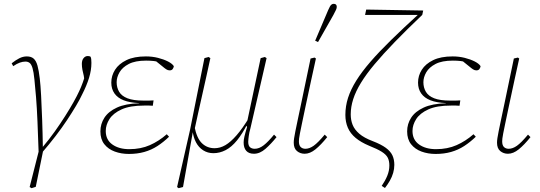

<svg xmlns="http://www.w3.org/2000/svg" viewBox="-20 -793 2824 1004"><path d="M145 191 135 185 185 -12H207L167 184ZM182 4Q179 -84 176 -156.5Q173 -229 168.5 -284.5Q164 -340 160 -377Q156 -417 150 -437Q144 -457 135 -464Q126 -471 113 -471Q99 -471 83.5 -465.5Q68 -460 49 -447L41 -462Q61 -478 80.5 -488Q100 -498 120 -498Q143 -498 156 -486.5Q169 -475 176 -450Q183 -425 188 -382Q192 -349 195 -292Q198 -235 200.5 -165.5Q203 -96 204 -24V-25Q237 -64 266.5 -105.5Q296 -147 321 -186.5Q346 -226 364.5 -259Q383 -292 394 -316Q404 -337 413 -362Q422 -387 431 -420L424 -357L418 -397Q414 -412 411 -428Q408 -444 408 -459Q408 -478 417 -489Q426 -500 439 -500Q444 -500 447.5 -499Q451 -498 453 -497Q456 -492 457 -484Q458 -476 458 -464Q458 -426 445.5 -385.5Q433 -345 410 -300Q398 -274 377.5 -239.5Q357 -205 330.5 -165Q304 -125 271 -82Q238 -39 200 5Z M654 12Q614 12 580 -0.5Q546 -13 525.5 -39Q505 -65 505 -106Q505 -145 526 -177.5Q547 -210 591.5 -230.5Q636 -251 708 -253L707 -254Q659 -256 627 -268.5Q595 -281 578.5 -304.5Q562 -328 562 -361Q562 -397 581.5 -428Q601 -459 641 -478.5Q681 -498 743 -498Q776 -498 806 -490.5Q836 -483 858.5 -471.5Q881 -460 889 -447Q888 -439 883 -432Q878 -425 867 -425Q858 -425 849.5 -430.5Q841 -436 828 -447L787 -480L829 -481L825 -466Q801 -472 783.5 -474Q766 -476 744 -476Q687 -476 653.5 -458.5Q620 -441 605 -415Q590 -389 590 -363Q590 -335 603 -313Q616 -291 646.5 -279Q677 -267 730 -267Q743 -267 760 -267Q777 -267 783 -268L779 -240Q774 -241 760.5 -241Q747 -241 734 -241Q660 -241 616 -221Q572 -201 552.5 -170.5Q533 -140 533 -108Q533 -62 567.5 -37.5Q602 -13 656 -13Q716 -13 763.5 -34Q811 -55 852 -91L864 -78Q835 -50 803.5 -29.5Q772 -9 735 1.5Q698 12 654 12Z M914 191 906 185 974 -115 1049 -489 1071 -495 1080 -489Q1070 -441 1059 -393Q1048 -345 1037.5 -297Q1027 -249 1016 -201Q1005 -153 995 -105L988 -101L937 185ZM1096 8Q1066 8 1042.5 -7Q1019 -22 1005 -48.5Q991 -75 987 -109L997 -131Q1009 -70 1036 -44Q1063 -18 1102 -18Q1131 -18 1158.5 -34Q1186 -50 1217 -85.5Q1248 -121 1284 -180L1288 -148H1275Q1248 -94 1219.5 -59Q1191 -24 1160 -8Q1129 8 1096 8ZM1308 11Q1281 11 1267.5 -4.5Q1254 -20 1254 -48Q1254 -61 1258 -78.5Q1262 -96 1272 -129L1268 -136L1343 -489L1365 -495L1374 -489L1289 -120Q1286 -110 1284 -100.5Q1282 -91 1281 -82.5Q1280 -74 1279 -66.5Q1278 -59 1278 -52Q1278 -31 1287.5 -23Q1297 -15 1312 -15Q1335 -15 1358.5 -33Q1382 -51 1413 -89L1426 -76Q1398 -41 1368.5 -15Q1339 11 1308 11Z M1573 11Q1550 11 1533 -3Q1516 -17 1516 -47Q1516 -57 1518 -70.5Q1520 -84 1524.5 -106.5Q1529 -129 1536.5 -164.5Q1544 -200 1555 -252L1604 -487L1625 -492L1632 -487L1607 -373Q1589 -290 1577.5 -235.5Q1566 -181 1559 -147.5Q1552 -114 1548.5 -96Q1545 -78 1544 -69Q1543 -60 1543 -54Q1543 -33 1552.5 -24Q1562 -15 1577 -15Q1598 -15 1620.5 -31Q1643 -47 1678 -89L1691 -76Q1658 -35 1629.5 -12Q1601 11 1573 11ZM1628 -580Q1645 -620 1662 -660Q1679 -700 1696 -740Q1701 -751 1705 -758.5Q1709 -766 1714 -769.5Q1719 -773 1725 -773Q1733 -773 1737 -769Q1741 -765 1741 -757Q1741 -750 1737 -741.5Q1733 -733 1723 -714Q1703 -679 1683 -643.5Q1663 -608 1643 -573Z M1993 190 1976 179Q1994 153 2005 126.5Q2016 100 2016 72Q2016 48 2007.5 31.5Q1999 15 1976 0.5Q1953 -14 1910 -31Q1867 -49 1839.5 -72Q1812 -95 1799 -125Q1786 -155 1786 -192Q1786 -238 1800 -281.5Q1814 -325 1843 -371.5Q1872 -418 1917.5 -470.5Q1963 -523 2026 -584.5Q2089 -646 2170 -720L2165 -701V-715H1889L1895 -743L2193 -738L2188 -715Q2106 -637 2044.5 -573.5Q1983 -510 1939 -457.5Q1895 -405 1867.5 -360Q1840 -315 1827 -274.5Q1814 -234 1814 -195Q1814 -165 1824 -140Q1834 -115 1859 -93.5Q1884 -72 1929 -55Q1973 -38 1997.5 -20Q2022 -2 2032 19.5Q2042 41 2042 69Q2042 90 2036 111Q2030 132 2018.5 152Q2007 172 1993 190Z M2258 12Q2218 12 2184 -0.5Q2150 -13 2129.5 -39Q2109 -65 2109 -106Q2109 -145 2130 -177.5Q2151 -210 2195.5 -230.5Q2240 -251 2312 -253L2311 -254Q2263 -256 2231 -268.5Q2199 -281 2182.5 -304.5Q2166 -328 2166 -361Q2166 -397 2185.5 -428Q2205 -459 2245 -478.5Q2285 -498 2347 -498Q2380 -498 2410 -490.5Q2440 -483 2462.5 -471.5Q2485 -460 2493 -447Q2492 -439 2487 -432Q2482 -425 2471 -425Q2462 -425 2453.5 -430.5Q2445 -436 2432 -447L2391 -480L2433 -481L2429 -466Q2405 -472 2387.5 -474Q2370 -476 2348 -476Q2291 -476 2257.5 -458.5Q2224 -441 2209 -415Q2194 -389 2194 -363Q2194 -335 2207 -313Q2220 -291 2250.5 -279Q2281 -267 2334 -267Q2347 -267 2364 -267Q2381 -267 2387 -268L2383 -240Q2378 -241 2364.5 -241Q2351 -241 2338 -241Q2264 -241 2220 -221Q2176 -201 2156.5 -170.5Q2137 -140 2137 -108Q2137 -62 2171.5 -37.5Q2206 -13 2260 -13Q2320 -13 2367.5 -34Q2415 -55 2456 -91L2468 -78Q2439 -50 2407.5 -29.5Q2376 -9 2339 1.5Q2302 12 2258 12Z M2636 11Q2613 11 2596 -3Q2579 -17 2579 -47Q2579 -57 2581 -70.5Q2583 -84 2587.5 -106.5Q2592 -129 2599.5 -164.5Q2607 -200 2618 -252L2667 -487L2688 -492L2695 -487L2670 -373Q2652 -290 2640.5 -235.5Q2629 -181 2622 -147.5Q2615 -114 2611.5 -96Q2608 -78 2607 -69Q2606 -60 2606 -54Q2606 -33 2615.5 -24Q2625 -15 2640 -15Q2661 -15 2683.5 -31Q2706 -47 2741 -89L2754 -76Q2721 -35 2692.5 -12Q2664 11 2636 11Z"/></svg>

Font: Source Serif 4 ExtraLight
Style: Italic
Weight: 250
Italic angle: -12°
Designer: Frank Grießhammer
Foundry: Adobe Systems Incorporated
Version: Version 4.004;hotconv 1.0.116;makeotfexe 2.5.65601